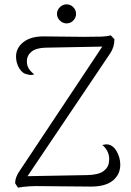

<svg xmlns="http://www.w3.org/2000/svg" viewBox="-20 -860 605 886"><path d="M535 -100Q535 -55 501 -27Q467 1 400 1L178 -1Q111 -3 63 6L50 -14Q50 -44 73 -75L452 -645L190 -640Q147 -639 125.5 -621.5Q104 -604 104 -577Q104 -558 112.5 -544Q121 -530 138 -517Q130 -514 122 -514Q115 -514 106 -517Q84 -520 69 -544.5Q54 -569 54 -599Q54 -639 88.5 -666Q123 -693 185 -692L366 -690Q422 -690 448 -691Q474 -692 491 -697L508 -679Q508 -642 488 -613L107 -47L382 -52Q433 -53 456.5 -69.5Q480 -86 483 -113Q484 -117 484 -125Q484 -146 475 -163Q466 -180 452 -191Q466 -194 470 -194Q499 -194 517 -164Q535 -134 535 -100ZM243 -796Q243 -814 256.5 -827Q270 -840 287 -840Q305 -840 318 -827Q331 -814 331 -796Q331 -778 318 -765Q305 -752 287 -752Q270 -752 256.5 -765Q243 -778 243 -796Z"/></svg>

Font: Arima Madurai Light
Style: Regular
Weight: 300
Designer: Joana Correia and Natanael Gama
Foundry: NDISCOVER
Version: Version 1.020